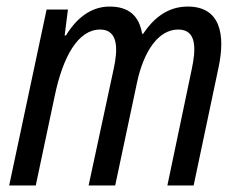

<svg xmlns="http://www.w3.org/2000/svg" viewBox="-20 -565 728 585"><path d="M8 0H89L147 -274C172 -393 218 -475 285 -475C343 -475 338 -410 327 -358L250 0H331L398 -316C418 -408 462 -475 523 -475C581 -475 577 -414 564 -353L490 0H570L646 -360C667 -459 652 -545 552 -545C492 -545 449 -511 416 -462H413C404 -517 372 -545 314 -545C256 -545 212 -508 181 -457H177L187 -536H122Z"/></svg>

Font: Noto Sans Condensed
Style: Italic
Weight: 400
Width: 3
Italic angle: -12°
Designer: Monotype Design Team
Foundry: Monotype Imaging Inc.
Version: Version 2.013